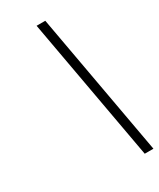

<svg xmlns="http://www.w3.org/2000/svg" viewBox="-197 -817 745 899"><g transform="rotate(-30 176.0 -367.0)"><path d="M305 19 166 -753H213L352 19Z"/></g></svg>

Font: Afta sans
Style: Italic
Weight: 400
Italic angle: -12°
Designer: par.qink
Foundry: Oriol Esparraguera Font
Version: Version 1.000